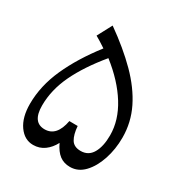

<svg xmlns="http://www.w3.org/2000/svg" viewBox="-181 -902 982 1041"><g transform="rotate(30 310.5 -382.0)"><path d="M223.1 -772Q333 -694.3 411.4 -615.5Q489.7 -536.6 531.5 -451.9Q573.2 -367.2 573.2 -272Q573.2 -199.2 552 -135.3Q530.8 -71.3 493.2 -31.7Q455.6 7.8 405.3 7.8Q366.7 7.8 339.6 -12.7Q312.5 -33.2 292 -77.1Q272.5 -39.6 242.2 -17.6Q211.9 4.4 172.4 4.4Q118.2 4.4 82.5 -45.9Q46.9 -96.2 46.9 -180.7Q46.9 -293 97.9 -406.5Q148.9 -520 241.7 -639.6Q201.2 -666.5 174.8 -681.2ZM291.5 -607.4Q201.7 -499 155 -401.1Q108.4 -303.2 108.4 -205.6Q108.4 -100.1 184.1 -100.1Q259.3 -100.1 278.8 -206.1L331.1 -205.6Q335 -153.8 352.5 -125Q370.1 -96.2 412.1 -96.2Q460.4 -96.2 484.6 -137.9Q508.8 -179.7 508.8 -249.5Q508.8 -343.3 451.9 -434.8Q395 -526.4 291.5 -607.4Z"/></g></svg>

Font: Pinar-FD Medium
Style: Regular
Weight: 500
Designer: Amin Abedi
Version: Version 3.000